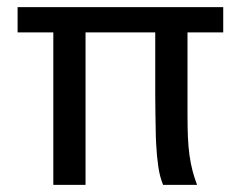

<svg xmlns="http://www.w3.org/2000/svg" viewBox="-20 -518 682 538"><path d="M505.4 -427.2V-195.3Q505.4 -159.7 506.6 -132.6Q507.8 -105.5 511 -82.8Q514.2 -60.1 519.3 -40.3Q524.4 -20.5 532.2 0H437Q427.7 -22.5 423.6 -50.8Q419.4 -79.1 417.5 -115.7Q416.5 -132.3 416.3 -153.8Q416 -175.3 415.5 -199.7Q415 -224.1 415 -251V-427.2H219.7V0H129.4V-427.2H29.3V-498H605.5V-427.2Z"/></svg>

Font: Andika New Basic
Style: Regular
Weight: 400
Designer: Victor Gaultney, Annie Olsen, Julie Remington, Don Collingsworth, Eric Hays
Foundry: SIL International
Version: Version 5.500